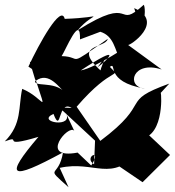

<svg xmlns="http://www.w3.org/2000/svg" viewBox="-24 -735 732 804"><path d="M470 -42 573 28 688 -86 569 -198C515 -181 535 -169 543 -155C664 -139 653 -341 649 -346L685 -385C472 -308 619 -312 396 -145L297 -288C451 -467 485 -403 436 -455C469 -479 410 -393 583 -364C501 -371 531 -484 653 -444L512 -547C516 -540 670 -643 538 -701C578 -554 590 -697 578 -715C456 -604 546 -763 301 -608C372 -692 426 -662 247 -656C232 -719 140 -553 95 -456L125 -436C235 -440 211 -472 101 -476L125 -396C181 -439 226 -364 250 -346C204 -401 107 -365 125 -402C176 -243 161 -325 69 -363C52 -286 69 -216 -4 -143C77 -173 -33 -111 137 -162C-6 6 14 26 240 -97C221 17 158 -45 263 49L226 -32C372 -65 445 34 557 -103ZM301 -96C135 -65 264 -218 287 -187L250 -265C292 -195 123 -224 200 -258C234 -169 217 -320 276 -283L224 -285L374 -146L370 -47C322 -77 408 -119 358 -42ZM396 -602C454 -584 456 -527 482 -478L509 -541C526 -553 378 -451 314 -440C495 -559 430 -485 384 -453C461 -557 358 -401 413 -426C264 -551 419 -531 427 -572C248 -447 326 -498 234 -500C249 -521 314 -681 311 -570Z"/></svg>

Font: Asimov Silicon
Style: Regular
Weight: 400
Designer: Google
Version: Version 2.000980; 2014